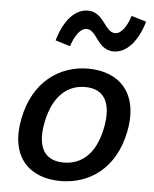

<svg xmlns="http://www.w3.org/2000/svg" viewBox="-56 -855 732 914"><g transform="rotate(5 310.0 -398.0)"><path d="M564 -251.5C600.5 -439 498.5 -532.5 353 -532.5C218 -532.5 91.5 -449 56 -266.5C19.5 -79 122 12 267 12C402.5 12 528.5 -69 564 -251.5ZM452 -259C426.5 -129.5 358 -77 274.5 -77C191.5 -77 142.5 -129.5 167.5 -259C193 -389 262.5 -444 346 -444C429 -444 477 -389 452 -259ZM327 -807.5C266.5 -807.5 214.5 -751.5 186 -653L256.5 -631.5C275 -686 300 -720 329 -720C378.5 -720 387 -624.5 465.5 -624.5C525.5 -624.5 578.5 -680.5 607.5 -779L536.5 -800.5C518.5 -745.5 493.5 -712 464.5 -712C414.5 -712 405 -807.5 327 -807.5Z"/></g></svg>

Font: Monaspace Neon Medium
Style: Italic
Weight: 500
Italic angle: -11°
Designer: Riley Cran & the Lettermatic Team
Foundry: Lettermatic
Version: Version 1.200 (Monaspace Neon)